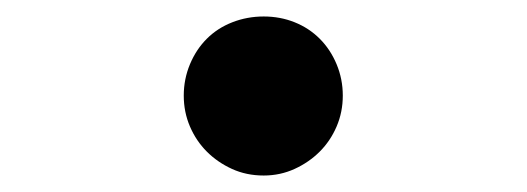

<svg xmlns="http://www.w3.org/2000/svg" viewBox="-20 -203 640 233"><path d="M203 -87Q203 -107 210.5 -125Q218 -143 231 -156Q244 -169 262 -176Q280 -183 300 -183Q320 -183 337.5 -176Q355 -169 368 -156Q381 -143 388.5 -125Q396 -107 396 -87Q396 -67 388.5 -49.5Q381 -32 368 -19Q355 -6 337.5 2Q320 10 300 10Q279 10 261.5 2Q244 -6 231 -19Q218 -32 210.5 -49.5Q203 -67 203 -87Z"/></svg>

Font: Maple Mono SemiBold
Style: Regular
Weight: 600
Monospace: yes
Designer: subframe7536
Version: Version 7.000